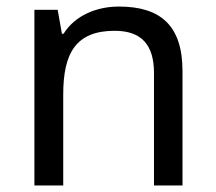

<svg xmlns="http://www.w3.org/2000/svg" viewBox="-20 -566 658 586"><path d="M343 -546C275 -546 209 -519 174 -463H169L156 -536H85V0H173V-278C173 -403 211 -472 330 -472C412 -472 450 -429 450 -343V0H537V-349C537 -487 471 -546 343 -546Z"/></svg>

Font: Noto Sans Sinhala UI
Style: Regular
Weight: 400
Designer: Jelle Bosma - Monotype Design Team
Foundry: Monotype Imaging Inc.
Version: Version 2.006